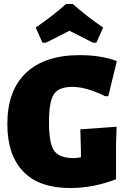

<svg xmlns="http://www.w3.org/2000/svg" viewBox="-20 -936 636 968"><path d="M194 -721 160 -797Q250 -859 313 -916H347Q410 -859 500 -797L466 -721H448Q429 -731 389.5 -751Q350 -771 330 -781Q311 -771 271.5 -751Q232 -731 212 -721ZM382 -658Q490 -658 569 -628L526 -451H510Q416 -498 344 -498Q277 -498 252 -461.5Q227 -425 227 -320Q227 -213 253 -176Q279 -139 352 -139Q366 -139 388 -143V-175L385 -284L568 -297L565 -209V-32Q449 12 334 12Q177 12 97 -71.5Q17 -155 17 -310Q17 -480 111.5 -569Q206 -658 382 -658Z"/></svg>

Font: Alegreya Sans Black
Style: Regular
Weight: 900
Designer: Juan Pablo del Peral
Foundry: Huerta Tipografica
Version: Version 2.007